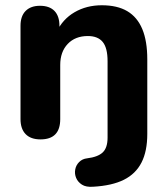

<svg xmlns="http://www.w3.org/2000/svg" viewBox="-20 -521 635 730"><path d="M334 189Q307 191 291.5 181Q276 171 269.5 155.5Q263 140 266 123.5Q269 107 281 95Q293 83 311 81Q352 76 370.5 58.5Q389 41 389 2V-288Q389 -339 370.5 -361.5Q352 -384 314 -384Q266 -384 237.5 -354Q209 -324 209 -274V-68Q209 9 134 9Q97 9 77.5 -11Q58 -31 58 -68V-423Q58 -460 77.5 -479.5Q97 -499 132 -499Q168 -499 187 -479.5Q206 -460 206 -423V-366L195 -399Q218 -448 263.5 -474.5Q309 -501 367 -501Q426 -501 464 -478.5Q502 -456 521 -410.5Q540 -365 540 -295V-12Q540 54 518 97Q496 140 451 162.5Q406 185 334 189Z"/></svg>

Font: Nunito ExtraLight ExtraBold
Style: Regular
Weight: 800
Version: Version 3.602